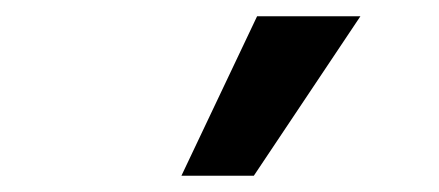

<svg xmlns="http://www.w3.org/2000/svg" viewBox="-20 -773 540 236"><path d="M203 -557 296 -753H423L292 -557Z"/></svg>

Font: Nunito Sans 10pt SemiCondensed
Style: Bold
Weight: 700
Width: 4
Designer: Vernon Adams
Foundry: Vernon Adams
Version: Version 3.101;gftools[0.9.27]